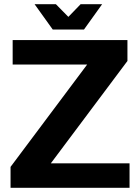

<svg xmlns="http://www.w3.org/2000/svg" viewBox="-20 -890 664 910"><path d="M221 -116H594V0H30V-99L393 -584H40V-700H584V-601ZM464 -870 378 -750H230L144 -870H245L304 -810L362 -870Z"/></svg>

Font: Fivo Sans
Style: Regular
Weight: 700
Designer: Alexander Slobzheninov
Foundry: Alexander Slobzheninov
Version: 1.0